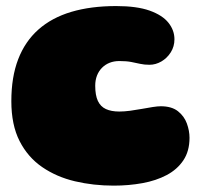

<svg xmlns="http://www.w3.org/2000/svg" viewBox="-20 -556 680 618"><path d="M346 41.5Q280.5 41.5 221.2 27.5Q162 13.5 115.8 -18.2Q69.5 -50 43 -102Q16.5 -154 16.5 -230.5Q16.5 -308 38.5 -365.2Q60.5 -422.5 103.5 -460.8Q146.5 -499 209.5 -517.8Q272.5 -536.5 354 -536.5Q420.5 -536.5 461.8 -521.8Q503 -507 522.2 -482.8Q541.5 -458.5 541.5 -429.5Q541.5 -406.5 529.8 -387.8Q518 -369 499.5 -358.2Q481 -347.5 461 -347.5Q444.5 -347.5 431.2 -350.5Q418 -353.5 402.5 -356.5Q387 -359.5 364 -359.5Q347 -359.5 333 -354Q319 -348.5 308.5 -338Q298 -327.5 292.2 -312.8Q286.5 -298 286.5 -280Q286.5 -249.5 295 -231.2Q303.5 -213 320.8 -205Q338 -197 364 -197Q380 -197 398.8 -199.5Q417.5 -202 436.5 -205.5Q455.5 -209 471.5 -211.5Q487.5 -214 497.5 -214Q532.5 -214 552.8 -198Q573 -182 581.5 -158.5Q590 -135 590 -112.5Q590 -69.5 570.2 -40Q550.5 -10.5 516.5 7.5Q482.5 25.5 438.5 33.5Q394.5 41.5 346 41.5Z"/></svg>

Font: Gluten Thin Black
Style: Regular
Weight: 900
Version: Version 1.300